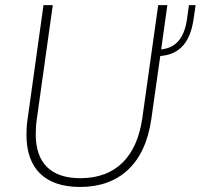

<svg xmlns="http://www.w3.org/2000/svg" viewBox="-20 -717 778 744"><path d="M290.5 7.5C438.5 7.5 541.5 -78.5 566.5 -256.5L601 -500C677 -505.5 717.5 -555 730 -642.5L738 -697H712L705 -645.5C695 -571.5 663 -531.5 604.5 -525.5L628.5 -697H593L531.5 -259.5C510 -109.5 428.5 -26.5 291.5 -26.5C176 -26.5 118.5 -86.5 118.5 -196.5C118.5 -214.5 119.5 -233.5 122.5 -254.5L184.5 -697H148.5L86.5 -252.5C83.5 -232 82.5 -212.5 82.5 -194.5C82.5 -63.5 154.5 7.5 290.5 7.5Z"/></svg>

Font: HK Grotesk ExtraLight
Style: Italic
Weight: 200
Italic angle: -16°
Designer: Alfredo Marco Pradil
Foundry: Hanken Design Co.
Version: Version 3.001;FEAKit 1.0